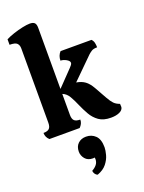

<svg xmlns="http://www.w3.org/2000/svg" viewBox="-201 -877 987 1313"><g transform="rotate(-20 292.5 -220.0)"><path d="M493 10Q438 10 405 -13.5Q372 -37 351.5 -73Q331 -109 315 -146Q299 -184 281 -215Q263 -246 234 -257V-104Q234 -75 246.5 -62.5Q259 -50 290 -50Q290 -34 283.5 -21Q277 -8 266 3H46Q22 -18 22 -50Q52 -50 64.5 -62.5Q77 -75 77 -104V-646Q77 -669 64 -682.5Q51 -696 10 -696V-736Q35 -749 68.5 -760Q102 -771 135 -778Q168 -785 189 -785Q213 -785 223.5 -774.5Q234 -764 234 -738V-293L344 -407Q350 -413 356.5 -421.5Q363 -430 363 -437Q363 -451 341.5 -463Q320 -475 300 -475Q300 -511 323 -536H548Q560 -524 563.5 -508Q567 -492 567 -475Q540 -475 526.5 -466.5Q513 -458 502 -448L350 -298Q387 -292 412 -274Q437 -256 459 -217Q490 -162 507.5 -130.5Q525 -99 540.5 -83Q556 -67 582 -58L583 -34Q580 -13 555 -1.5Q530 10 493 10ZM273 345Q263 342 255 331Q247 320 247 307Q269 295 282 278.5Q295 262 295 238Q295 235 293 227Q290 228 287 228.5Q284 229 281 229Q244 229 224.5 205.5Q205 182 205 153Q205 116 227.5 94.5Q250 73 286 73Q326 73 353.5 99.5Q381 126 381 185Q381 206 372.5 238Q364 270 340.5 299.5Q317 329 273 345Z"/></g></svg>

Font: Calistoga
Style: Regular
Weight: 400
Designer: Yvonne Schuttler, Eben Sorkin
Foundry: www.sorkintype.com
Version: Version 1.010; ttfautohint (v1.8.4.7-5d5b)